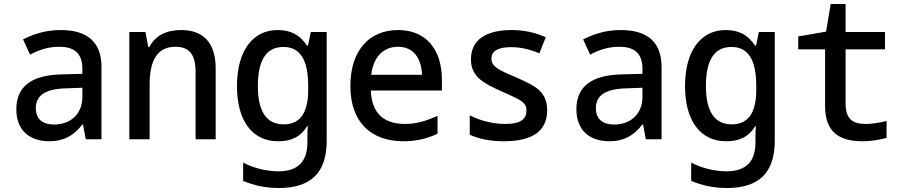

<svg xmlns="http://www.w3.org/2000/svg" viewBox="-20 -700 4544 965"><path d="M229 10C297 10 351 -17 393 -74H397L411 0H490V-364C490 -490 417 -549 285 -549C209 -549 150 -529 96 -502L131 -425C175 -450 225 -465 277 -465C348 -465 394 -437 394 -354V-329L287 -326C142 -322 62 -268 62 -151C62 -45 128 10 229 10ZM252 -74C198 -74 160 -98 160 -156C160 -219 205 -253 312 -256L394 -259V-214C394 -119 326 -74 252 -74Z M630 0H732V-274C732 -396 770 -465 862 -465C932 -465 963 -425 963 -338V0H1064V-356C1064 -488 999 -549 891 -549C818 -549 760 -522 731 -464H725L711 -539H630Z M1381 245C1547 245 1622 164 1622 7V-539H1542L1528 -471H1523C1486 -526 1440 -549 1376 -549C1249 -549 1171 -443 1171 -267C1171 -93 1248 10 1378 10C1442 10 1489 -10 1524 -66H1527C1525 -42 1525 -22 1525 -5V15C1525 107 1483 161 1379 161C1326 161 1257 147 1202 117V209C1255 232 1316 245 1381 245ZM1406 -75C1317 -75 1276 -143 1276 -268C1276 -394 1316 -464 1404 -464C1485 -464 1529 -405 1529 -268V-248C1529 -128 1485 -75 1406 -75Z M2009 10C2068 10 2125 -2 2179 -28V-118C2125 -93 2073 -77 2016 -77C1914 -77 1848 -126 1844 -245H2201V-299C2201 -454 2119 -549 1981 -549C1833 -549 1741 -443 1741 -268C1741 -89 1841 10 2009 10ZM2101 -324H1846C1856 -413 1906 -465 1981 -465C2055 -465 2098 -411 2101 -324Z M2512 10C2656 10 2730 -41 2730 -146C2730 -242 2667 -270 2574 -311C2488 -348 2450 -364 2450 -405C2450 -444 2483 -463 2549 -463C2594 -463 2637 -454 2691 -432L2723 -513C2666 -538 2611 -549 2551 -549C2425 -549 2347 -501 2347 -402C2347 -314 2409 -282 2503 -240C2600 -197 2626 -185 2626 -145C2626 -102 2598 -77 2521 -77C2448 -77 2388 -97 2341 -120V-23C2388 -1 2447 10 2512 10Z M3044 10C3112 10 3166 -17 3208 -74H3212L3226 0H3305V-364C3305 -490 3232 -549 3100 -549C3024 -549 2965 -529 2911 -502L2946 -425C2990 -450 3040 -465 3092 -465C3163 -465 3209 -437 3209 -354V-329L3102 -326C2957 -322 2877 -268 2877 -151C2877 -45 2943 10 3044 10ZM3067 -74C3013 -74 2975 -98 2975 -156C2975 -219 3020 -253 3127 -256L3209 -259V-214C3209 -119 3141 -74 3067 -74Z M3633 245C3799 245 3874 164 3874 7V-539H3794L3780 -471H3775C3738 -526 3692 -549 3628 -549C3501 -549 3423 -443 3423 -267C3423 -93 3500 10 3630 10C3694 10 3741 -10 3776 -66H3779C3777 -42 3777 -22 3777 -5V15C3777 107 3735 161 3631 161C3578 161 3509 147 3454 117V209C3507 232 3568 245 3633 245ZM3658 -75C3569 -75 3528 -143 3528 -268C3528 -394 3568 -464 3656 -464C3737 -464 3781 -405 3781 -268V-248C3781 -128 3737 -75 3658 -75Z M4316 10C4358 10 4399 3 4436 -7V-92C4399 -83 4362 -77 4331 -77C4262 -77 4230 -105 4230 -180V-452H4428V-539H4230V-680H4155L4132 -541L3992 -517V-452H4127V-165C4127 -34 4201 10 4316 10Z"/></svg>

Font: Noto Sans Mono SemiCondensed Medium
Style: Regular
Weight: 500
Width: 4
Designer: Monotype Design Team
Foundry: Monotype Imaging Inc.
Version: Version 2.014